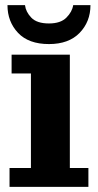

<svg xmlns="http://www.w3.org/2000/svg" viewBox="-20 -725 380 745"><path d="M17 0V-73H100V-440H25V-513H251V-73H323V0ZM170 -554Q91 -554 50 -597.5Q9 -641 9 -705H77Q80 -679 101.5 -656.5Q123 -634 170 -634Q215 -634 237.5 -656.5Q260 -679 264 -705H331Q331 -641 289 -597.5Q247 -554 170 -554Z"/></svg>

Font: Montagu Slab 144pt SemiBold
Style: Regular
Weight: 600
Version: Version 1.000